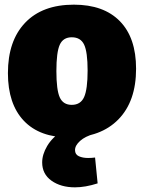

<svg xmlns="http://www.w3.org/2000/svg" viewBox="-20 -575 618 824"><path d="M297 -555Q425 -555 494.5 -484Q564 -413 564 -280Q564 -140 488 -62.5Q412 15 278 15Q150 15 82 -57Q14 -129 14 -261Q14 -400 88 -477.5Q162 -555 297 -555ZM288 -415Q251 -415 236.5 -383Q222 -351 222 -270Q222 -189 236.5 -157Q251 -125 288 -125Q326 -125 341 -158.5Q356 -192 356 -272Q356 -352 341 -383.5Q326 -415 288 -415ZM302 229Q241 229 201 200.5Q161 172 161 122Q161 88 182.5 51.5Q204 15 249.5 -15.5Q295 -46 366 -62L383 0Q346 10 324 29.5Q302 49 302 69Q302 88 318.5 95.5Q335 103 358 103Q366 103 373.5 102.5Q381 102 388 101L399 212Q346 229 302 229Z"/></svg>

Font: Bitter Black
Style: Regular
Weight: 900
Designer: Sol Matas, and Bitter project Authors
Foundry: Sol Matas
Version: Version 2.001